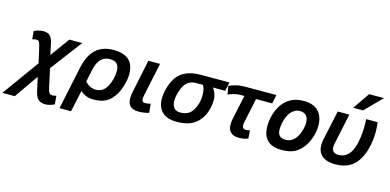

<svg xmlns="http://www.w3.org/2000/svg" viewBox="-168 -1268 3982 1960"><g transform="rotate(15 1823.0 -288.0)"><path d="M193.8 -196.8 160.2 -346.2Q154.3 -371.1 149.7 -386.5Q145 -401.9 139.6 -410.4Q134.3 -418.9 127.2 -421.9Q120.1 -424.8 109.9 -424.8Q102.5 -424.8 91.3 -422.9Q80.1 -420.9 67.9 -417L60.1 -502.9Q70.3 -507.8 82.3 -512.2Q94.2 -516.6 106.9 -519.8Q119.6 -522.9 131.6 -524.9Q143.6 -526.9 153.8 -526.9Q175.8 -526.9 193.1 -522.7Q210.4 -518.6 223.9 -507.3Q237.3 -496.1 247.1 -476.6Q256.8 -457 263.2 -425.8L288.1 -310.1L435.1 -512.2H570.8L319.8 -179.2L361.8 15.1Q365.7 32.7 369.9 45.4Q374 58.1 379.6 66.7Q385.3 75.2 393.3 79.1Q401.4 83 413.1 83Q421.4 83 431.9 81.1Q442.4 79.1 455.1 75.2L462.9 165Q452.6 170.4 439.9 175Q427.2 179.7 415 182.9Q402.8 186 392.1 188Q381.3 189.9 374 189.9Q347.7 189.9 327.9 184.6Q308.1 179.2 293.7 166.7Q279.3 154.3 269.8 134.3Q260.3 114.3 253.9 85L221.2 -62L45.9 189.9H-85Z M518.6 189.9 613.8 -261.2Q627.4 -325.2 650.6 -374.8Q673.8 -424.3 708.5 -458Q743.2 -491.7 790.3 -509.3Q837.4 -526.9 898.9 -526.9Q956.1 -526.9 997.1 -514.2Q1038.1 -501.5 1064.7 -476.3Q1091.3 -451.2 1104 -414.3Q1116.7 -377.4 1116.7 -329.1Q1116.7 -300.3 1111.6 -269.8Q1106.4 -239.3 1098.1 -210.4Q1089.8 -181.6 1079.1 -156Q1068.4 -130.4 1057.6 -111.8Q1036.1 -76.2 1012.9 -52Q989.7 -27.8 961.9 -12.9Q934.1 2 901.1 8.5Q868.2 15.1 827.6 15.1Q782.2 15.1 747.8 0.2Q713.4 -14.6 689.9 -38.1L640.6 189.9ZM711.9 -142.1Q735.8 -117.2 765.1 -102.5Q794.4 -87.9 827.6 -87.9Q864.7 -87.9 894.3 -106Q923.8 -124 945.8 -165Q965.3 -201.2 975.6 -243.9Q985.8 -286.6 985.8 -326.2Q985.8 -375 963.9 -400.9Q941.9 -426.8 888.7 -426.8Q861.8 -426.8 838.4 -418.7Q814.9 -410.6 795.9 -392.3Q776.9 -374 762.2 -344.2Q747.6 -314.5 738.8 -271Z M1415 0Q1387.7 7.3 1360.6 11.2Q1333.5 15.1 1304.7 15.1Q1271.5 15.1 1249.5 6.8Q1227.5 -1.5 1213.9 -16.4Q1200.2 -31.2 1194.6 -51.8Q1189 -72.3 1189 -96.2Q1189 -127 1197.8 -166L1270 -512.2H1393.1L1319.8 -165Q1314 -137.7 1314 -122.1Q1314 -103.5 1322.8 -94.7Q1331.5 -85.9 1352.1 -85.9Q1364.7 -85.9 1379.9 -88.6Q1395 -91.3 1406.7 -95.2Z M2126 -512.2 2106.9 -418.9H1976.6Q1987.8 -404.8 1995.8 -389.4Q2003.9 -374 2009 -358.6Q2014.2 -343.3 2016.4 -328.6Q2018.6 -314 2018.6 -301.8Q2018.6 -271 2013.9 -241.2Q2009.3 -211.4 2000.7 -183.6Q1992.2 -155.8 1979.5 -130.6Q1966.8 -105.5 1950.7 -85Q1930.7 -60.1 1907 -41.3Q1883.3 -22.5 1854 -10Q1824.7 2.4 1789.1 8.8Q1753.4 15.1 1710 15.1Q1655.8 15.1 1616.5 1.5Q1577.1 -12.2 1551.8 -37.6Q1526.4 -63 1514.2 -99.1Q1502 -135.3 1502 -180.2Q1502 -199.2 1505.1 -222.4Q1508.3 -245.6 1514.4 -270Q1520.5 -294.4 1529.1 -319.3Q1537.6 -344.2 1548.8 -366.2Q1587.4 -442.4 1655.5 -477.3Q1723.6 -512.2 1824.7 -512.2ZM1800.8 -418.9Q1772.5 -418.9 1750.7 -411.9Q1729 -404.8 1712.4 -392.1Q1695.8 -379.4 1683.6 -362.1Q1671.4 -344.7 1662.6 -324.2Q1649.9 -293.5 1640.4 -258.8Q1630.9 -224.1 1630.9 -188Q1630.9 -137.7 1653.6 -111.8Q1676.3 -85.9 1718.8 -85.9Q1745.1 -85.9 1765.4 -90.8Q1785.6 -95.7 1801.5 -104.7Q1817.4 -113.8 1829.3 -126Q1841.3 -138.2 1850.6 -152.8Q1861.8 -170.4 1870.4 -190.4Q1878.9 -210.4 1884.5 -230.7Q1890.1 -251 1892.8 -270.5Q1895.5 -290 1895.5 -307.1Q1895.5 -346.2 1889.9 -372.8Q1884.3 -399.4 1871.6 -418.9Z M2603.5 -418.9H2432.6L2378.9 -165Q2376.5 -155.3 2375.5 -146Q2374.5 -136.7 2374.5 -127Q2374.5 -87.9 2413.6 -87.9Q2423.3 -87.9 2435.1 -89.6Q2446.8 -91.3 2455.6 -95.2L2460.9 -9.8Q2439.5 0 2412.6 4.4Q2385.7 8.8 2363.8 8.8Q2333.5 8.8 2311.5 0.7Q2289.6 -7.3 2275.6 -21.7Q2261.7 -36.1 2255.1 -55.7Q2248.5 -75.2 2248.5 -98.1Q2248.5 -118.7 2250 -133.3Q2251.5 -147.9 2254.9 -163.1L2309.6 -418.9H2272.5Q2250.5 -418.9 2230.5 -415.5Q2210.4 -412.1 2193.4 -407.5Q2176.3 -402.8 2162.6 -397.5Q2148.9 -392.1 2139.6 -388.2L2123.5 -475.1Q2152.3 -489.3 2194.8 -500.7Q2237.3 -512.2 2296.9 -512.2H2622.6Z M2615.2 -186Q2615.2 -212.4 2619.9 -245.6Q2624.5 -278.8 2635.5 -314.2Q2646.5 -349.6 2664.6 -384Q2682.6 -418.5 2710 -446.8Q2746.6 -485.4 2795.4 -506.1Q2844.2 -526.9 2914.1 -526.9Q2960.4 -526.9 2998.3 -513.9Q3036.1 -501 3062.7 -474.9Q3089.4 -448.7 3103.8 -409.2Q3118.2 -369.6 3118.2 -316.9Q3118.2 -293 3112.8 -260Q3107.4 -227.1 3095.5 -191.7Q3083.5 -156.2 3063.7 -121.1Q3043.9 -85.9 3015.1 -57.1Q2994.6 -36.6 2973.6 -22.9Q2952.6 -9.3 2928.7 -0.7Q2904.8 7.8 2877.4 11.5Q2850.1 15.1 2816.9 15.1Q2762.2 15.1 2723.9 1Q2685.5 -13.2 2661.4 -39.3Q2637.2 -65.4 2626.2 -102.5Q2615.2 -139.6 2615.2 -186ZM2745.1 -184.1Q2745.1 -163.1 2749.5 -146.5Q2753.9 -129.9 2763.9 -118.7Q2773.9 -107.4 2790.3 -101.3Q2806.6 -95.2 2830.1 -95.2Q2861.8 -95.2 2886 -107.9Q2910.2 -120.6 2929.2 -142.1Q2942.4 -157.7 2953.6 -179.7Q2964.8 -201.7 2972.7 -225.3Q2980.5 -249 2984.9 -272.2Q2989.3 -295.4 2989.3 -314Q2989.3 -363.8 2967 -390.4Q2944.8 -417 2898.9 -417Q2868.2 -417 2843.8 -403.3Q2819.3 -389.6 2801.3 -367.2Q2788.6 -351.1 2778.1 -329.1Q2767.6 -307.1 2760.3 -282.7Q2752.9 -258.3 2749 -232.9Q2745.1 -207.5 2745.1 -184.1Z M3271 -512.2H3394L3323.7 -181.2Q3322.3 -173.3 3321.5 -166.3Q3320.8 -159.2 3320.8 -147.9Q3320.8 -136.2 3324.5 -125Q3328.1 -113.8 3336.7 -105Q3345.2 -96.2 3359.4 -91.1Q3373.5 -85.9 3394 -85.9Q3453.1 -85.9 3495.1 -130.1Q3537.1 -174.3 3555.7 -262.2Q3561 -287.1 3564.5 -311.5Q3567.9 -335.9 3570.1 -358.4Q3572.3 -380.9 3573 -400.4Q3573.7 -419.9 3573.7 -434.1Q3573.7 -463.4 3573.2 -481Q3572.8 -498.5 3571.8 -512.2H3692.9Q3695.3 -498 3697.5 -472.2Q3699.7 -446.3 3699.7 -414.1Q3699.7 -381.8 3696.5 -345Q3693.4 -308.1 3686 -272Q3670.4 -193.8 3642.8 -139.4Q3615.2 -85 3577.1 -50.5Q3539.1 -16.1 3491 -0.5Q3442.9 15.1 3385.7 15.1Q3333.5 15.1 3297.6 3.2Q3261.7 -8.8 3239.3 -29.8Q3216.8 -50.8 3206.8 -79.1Q3196.8 -107.4 3196.8 -140.1Q3196.8 -163.6 3202.6 -193.8ZM3517.6 -589.8H3413.6L3534.7 -766.1H3691.9Z"/></g></svg>

Font: Lorenzo Sans
Style: Bold Italic
Weight: 700
Italic angle: -12°
Foundry: Intel Corporation
Version: Version 1.00; ttfautohint (v1.5)